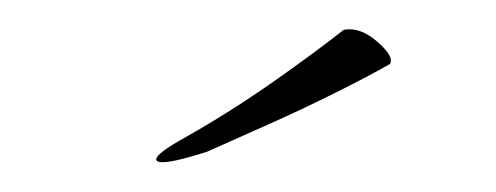

<svg xmlns="http://www.w3.org/2000/svg" viewBox="-20 -488 333 129"><path d="M89 -379Q85 -379 85 -381Q85 -385 105 -396Q135 -413 163.5 -433Q192 -453 211 -468Q222 -470 233.5 -460Q245 -450 242 -445Q228 -437 206 -426Q184 -415 160.5 -404.5Q137 -394 119 -386Q113 -384 103.5 -381.5Q94 -379 89 -379Z"/></svg>

Font: WindSong
Style: Regular
Weight: 400
Designer: Robert E. Leuschke
Foundry: Robert E. Leuschke
Version: Version 1.010; ttfautohint (v1.8.3)